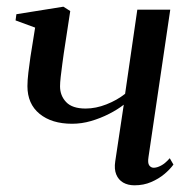

<svg xmlns="http://www.w3.org/2000/svg" viewBox="-20 -543 564 574"><path d="M190 -510 170.5 -382.5Q169 -370.5 166.2 -351Q163.5 -331.5 161.5 -313.5Q159.5 -295.5 159.5 -285Q159.5 -257 177.8 -237.8Q196 -218.5 236 -218.5Q266.5 -218.5 298.2 -231Q330 -243.5 354 -262.5L390.5 -514H489L424 -74Q421 -55.5 426.2 -48.5Q431.5 -41.5 439.5 -41.5Q449 -41.5 461.2 -47.8Q473.5 -54 487.5 -70L498.5 -51Q488 -36.5 471.2 -22.5Q454.5 -8.5 432 1.2Q409.5 11 382 11Q362.5 11 348.2 2.8Q334 -5.5 327.5 -21.5Q321 -37.5 324.5 -60.5L350 -230Q331.5 -215.5 306 -202.5Q280.5 -189.5 252.2 -181.2Q224 -173 195.5 -173Q134.5 -173 98.2 -202.8Q62 -232.5 62 -285.5Q62 -302.5 64.8 -326Q67.5 -349.5 71 -373Q74.5 -396.5 77.5 -413.5L85 -460.5L26.5 -482L29 -500.5L169.5 -523Z"/></svg>

Font: Merriweather 120pt
Style: Italic
Weight: 400
Italic angle: -7.8°
Version: Version 2.101